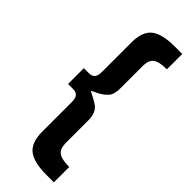

<svg xmlns="http://www.w3.org/2000/svg" viewBox="-284 -768 919 919"><g transform="rotate(45 175.0 -308.5)"><path d="M140 -309 159 -299Q188 -284 202 -274Q216 -264 224 -245.5Q232 -227 232 -196V-46Q232 -9 252.5 6.5Q273 22 325 22V126H275Q188 126 151 96Q114 66 114 -6V-205Q114 -232 104.5 -243.5Q95 -255 73 -255H40V-362H73Q95 -362 104.5 -373.5Q114 -385 114 -412V-611Q114 -683 151 -713Q188 -743 275 -743H325V-639Q273 -639 252.5 -623.5Q232 -608 232 -571V-420Q232 -376 215.5 -357.5Q199 -339 174 -326Q149 -313 140 -309Z"/></g></svg>

Font: Gontserrat Medium
Style: Regular
Weight: 500
Designer: Julieta Ulanovsky
Foundry: Julieta Ulanovsky
Version: Version 6.001